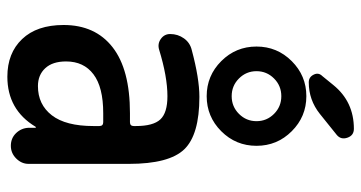

<svg xmlns="http://www.w3.org/2000/svg" viewBox="-258 -748 1015 540"><g transform="rotate(90 250.0 -477.5)"><path d="M299.8 -869.1Q260.7 -837.9 210.9 -837.9Q196.3 -837.9 189.5 -851.6Q182.6 -865.2 193.4 -876L218.8 -907.2Q265.6 -964.8 341.8 -964.8Q360.4 -964.8 366.7 -946.8Q373 -928.7 359.4 -917ZM299.8 -740.2Q279.3 -760.7 250 -760.7Q220.7 -760.7 200.2 -740.2Q179.7 -719.7 179.7 -690.9Q179.7 -662.1 200.2 -641.6Q220.7 -621.1 250 -621.1Q279.3 -621.1 299.8 -641.6Q320.3 -662.1 320.3 -690.9Q320.3 -719.7 299.8 -740.2ZM151.4 -591.8Q110.4 -632.8 110.4 -690.9Q110.4 -749 151.4 -790Q192.4 -831.1 250 -831.1Q307.6 -831.1 348.6 -790Q389.6 -749 389.6 -690.9Q389.6 -632.8 348.6 -591.8Q307.6 -550.8 250 -550.8Q192.4 -550.8 151.4 -591.8ZM297.9 -259.8Q224.6 -259.8 188.5 -232.4Q152.3 -205.1 152.3 -155.3Q152.3 -117.2 171.4 -96.7Q190.4 -76.2 221.7 -76.2Q273.4 -76.2 303.7 -115.2Q334 -154.3 334 -232.4V-249Q334 -259.8 323.2 -259.8ZM195.3 9.8Q128.9 9.8 89.4 -31.7Q49.8 -73.2 49.8 -148.4Q49.8 -237.3 112.3 -286.1Q174.8 -335 297.9 -335H323.2Q334 -335 334 -345.7V-351.6Q334 -400.4 315.4 -420.4Q296.9 -440.4 250 -440.4Q195.3 -440.4 119.1 -417Q102.5 -412.1 88.9 -421.9Q75.2 -431.6 75.2 -448.2Q75.2 -469.7 87.4 -486.8Q99.6 -503.9 120.1 -508.8Q200.2 -530.3 252 -530.3Q358.4 -530.3 399.4 -487.8Q440.4 -445.3 440.4 -332V-49.8Q440.4 -30.3 425.3 -15.1Q410.2 0 389.6 0Q368.2 0 354 -14.6Q339.8 -29.3 338.9 -49.8V-69.3Q338.9 -70.3 337.9 -70.3Q335.9 -70.3 335.9 -69.3Q288.1 9.8 195.3 9.8Z"/></g></svg>

Font: Rounded-X Mgen+ 2m medium
Style: Regular
Weight: 500
Designer: [Source Han Sans]
Ryoko NISHIZUKA  (kana & ideographs); Paul D. Hunt (Latin, Greek & Cyrillic); Wenlong ZHANG  (bopomofo
Version: Version 1.059.20150602